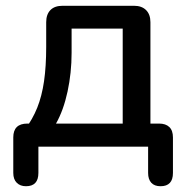

<svg xmlns="http://www.w3.org/2000/svg" viewBox="-20 -508 644 665"><path d="M70 137Q50 137 38 125Q26 113 26 91V-32Q26 -80 75 -80H126L66 -59Q93 -95 109 -135Q125 -175 132.5 -226.5Q140 -278 140 -346V-431Q140 -458 154.5 -473Q169 -488 197 -488H444Q471 -488 486 -473Q501 -458 501 -431V-33L454 -80H531Q554 -80 566.5 -68Q579 -56 579 -32V91Q579 137 536 137Q515 137 504 125Q493 113 493 91V0H113V91Q113 137 70 137ZM174 -80H405V-409H228V-325Q228 -256 214 -191Q200 -126 174 -80Z"/></svg>

Font: Nunito SemiBold
Style: Regular
Weight: 600
Designer: Vernon Adams
Foundry: Vernon Adams
Version: Version 3.602